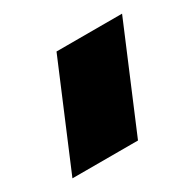

<svg xmlns="http://www.w3.org/2000/svg" viewBox="-90 -106 389 383"><g transform="rotate(-30 104.0 85.5)"><path d="M-21 203 78 -32H229L130 203Z"/></g></svg>

Font: MuseoModerno ExtraBold
Style: Regular
Weight: 800
Designer: Pablo Cosgaya, Héctor Gatti, Marcela Romero, and the Authors of The MuseoModerno Project.
Foundry: Omnibus-Type Team
Version: Version 1.001